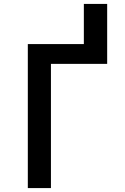

<svg xmlns="http://www.w3.org/2000/svg" viewBox="-20 -960 640 980"><path d="M122 0V-735H408V-940H527V-634H240V0Z"/></svg>

Font: Iosevka SS04 Extended
Style: Bold
Weight: 700
Width: 7
Monospace: yes
Designer: Belleve Invis
Foundry: Belleve Invis
Version: Version 19.0.0; ttfautohint (v1.8.4)